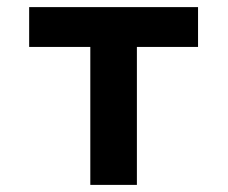

<svg xmlns="http://www.w3.org/2000/svg" viewBox="-20 -520 640 540"><path d="M234 0H365V-388H537V-500H62V-388H234Z"/></svg>

Font: LT Wave Mono Bold
Style: Regular
Weight: 700
Designer: Daniel Lyons
Version: Version 2.5 (Glyphs App)